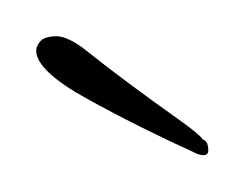

<svg xmlns="http://www.w3.org/2000/svg" viewBox="-25 -335 135 106"><path d="M84 -250Q51 -265 23 -280.5Q-5 -296 -5 -307Q-5 -310 -2 -313Q1 -315 6 -315Q13 -315 24 -306Q34 -298 47.5 -288Q61 -278 73 -269.5Q85 -261 87 -258Q90 -257 90 -252Q90 -248 84 -250Z"/></svg>

Font: Sassy Frass
Style: Regular
Weight: 400
Designer: Robert E. Leuschke
Foundry: Robert E. Leuschke
Version: Version 1.010; ttfautohint (v1.8.3)